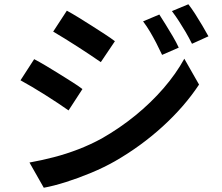

<svg xmlns="http://www.w3.org/2000/svg" viewBox="-20 -830 1040 899"><path d="M726 -762Q739 -742 756 -714.5Q773 -687 789.5 -659Q806 -631 817 -607L739 -573Q725 -603 711.5 -629Q698 -655 683 -680.5Q668 -706 650 -730ZM862 -810Q877 -791 894 -764.5Q911 -738 927.5 -710Q944 -682 956 -660L879 -625Q864 -655 849 -680.5Q834 -706 818.5 -730Q803 -754 785 -778ZM293 -780Q317 -767 348 -748Q379 -729 411 -708.5Q443 -688 471.5 -669.5Q500 -651 518 -637L452 -539Q432 -553 403.5 -572Q375 -591 344 -611Q313 -631 283 -649.5Q253 -668 229 -682ZM118 -69Q174 -79 232 -94Q290 -109 347 -131Q404 -153 457 -182Q541 -230 614 -289.5Q687 -349 745.5 -416.5Q804 -484 843 -555L912 -434Q844 -331 742 -238Q640 -145 518 -75Q467 -46 407 -21Q347 4 288.5 22.5Q230 41 185 49ZM140 -553Q165 -540 196 -521.5Q227 -503 259 -483Q291 -463 319.5 -445Q348 -427 366 -413L301 -313Q280 -328 252 -346.5Q224 -365 192.5 -385Q161 -405 130.5 -423Q100 -441 76 -454Z"/></svg>

Font: Noto Sans SC Thin SemiBold
Style: Regular
Weight: 600
Version: Version 2.004-H2;hotconv 1.0.118;makeotfexe 2.5.65603